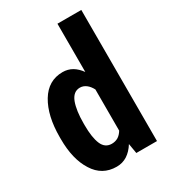

<svg xmlns="http://www.w3.org/2000/svg" viewBox="-188 -859 861 966"><g transform="rotate(-30 242.5 -376.0)"><path d="M26.4 -261.7Q26.4 -385.7 72.3 -461.9Q118.2 -538.1 202.1 -538.1Q232.4 -538.1 257.8 -523.4Q282.2 -508.8 301.8 -481.4Q301.8 -575.2 301.8 -761.7Q335.9 -761.7 440.4 -761.7Q440.4 -571.3 440.4 0Q410.2 0 320.3 0Q317.4 -14.6 310.5 -57.6Q290 -24.4 262.7 -6.8Q235.4 10.7 201.2 10.7Q117.2 10.7 72.3 -61.5Q26.4 -132.8 26.4 -251Q26.4 -253.9 26.4 -261.7ZM165 -251Q165 -179.7 181.6 -140.6Q198.2 -101.6 237.3 -101.6Q257.8 -101.6 274.4 -111.3Q290 -121.1 301.8 -140.6Q301.8 -219.7 301.8 -379.9Q290 -402.3 274.4 -414.1Q257.8 -426.8 238.3 -426.8Q199.2 -426.8 181.6 -380.9Q165 -335.9 165 -261.7Q165 -257.8 165 -251Z"/></g></svg>

Font: Noto Sans Hebrew DECATHLON 
Style: Bold
Weight: 400
Designer: Monotype Design Team
Version: Version 2.000;GOOG;noto-fonts:20170220:a8a215d2e889